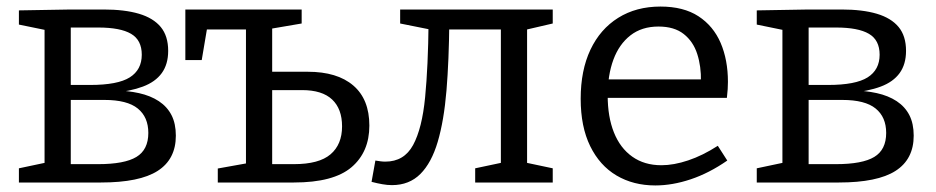

<svg xmlns="http://www.w3.org/2000/svg" viewBox="-20 -557 2857 586"><path d="M196 -528H296.3Q360.3 -528 404.2 -515Q448 -502 470.7 -474.5Q493.3 -447 493.3 -401.7Q493.3 -361 473.8 -334Q454.3 -307 416 -292.7Q377.7 -278.3 320.3 -273L324.3 -281Q368.7 -280.7 404 -272.8Q439.3 -265 464.8 -248.2Q490.3 -231.3 503.5 -205.5Q516.7 -179.7 516.7 -143Q516.7 -71 461.3 -35.5Q406 0 288.3 0H37.7V-43.3L124.7 -61.7L116 -51.3V-473L124 -464.3L37.7 -482V-525.3ZM279.7 -473H182L196 -487.3V-286.3L182 -297.7H255.3Q339.3 -297.7 376 -320.8Q412.7 -344 412.7 -390Q412.7 -434.7 380 -453.8Q347.3 -473 279.7 -473ZM279.3 -56Q360 -56 396.3 -78Q432.7 -100 432.7 -151.3Q432.7 -199.7 400.5 -225.8Q368.3 -252 298.7 -252H182L196 -264.7V-42.7L182 -56Z M644.7 0V-42.7L748.3 -61.3L730.7 -39.7V-481.3L750 -467H596.3L614.3 -484L595.7 -373.7H545.7V-528H900.7V-485.3L795.3 -467.3L810.7 -482V-326L796.7 -338H919.3Q1009.3 -338 1058.3 -296Q1107.3 -254 1107.3 -173.7Q1107.3 -93 1052.7 -46.5Q998 0 877 0ZM810.7 -42.7 796.7 -56H877Q953.7 -56 988.8 -86Q1024 -116 1024 -171.3Q1024 -224.7 993.7 -253.3Q963.3 -282 902 -282H796.7L810.7 -294.7Z M1176.3 8Q1162.3 8 1147.2 5.3Q1132 2.7 1114 -2L1125.7 -67Q1134 -65.7 1141.3 -64.7Q1148.7 -63.7 1156 -63.7Q1213.3 -63.7 1240.8 -114.3Q1268.3 -165 1277.5 -260.2Q1286.7 -355.3 1288 -488L1309 -463.7L1201.3 -485.3V-528H1667V-485.3L1571 -463L1588.7 -488.3V-51.3L1580 -61.7L1667 -43.3V0H1430.3V-43.3L1517.3 -61.7L1508.7 -51.3V-490.3L1522.7 -467H1326L1351.3 -490Q1350.3 -373 1342.7 -280.8Q1335 -188.7 1316 -124.3Q1297 -60 1263 -26Q1229 8 1176.3 8Z M1980 9Q1913 9 1861.6 -21.4Q1810.3 -51.8 1781.3 -111Q1752.3 -170.3 1752.3 -255.5Q1752.3 -342.2 1782 -405.2Q1811.8 -468.2 1866.8 -502.6Q1921.8 -537 1995.7 -537Q2066.2 -537 2111.7 -507.4Q2157.2 -477.7 2179.5 -425.9Q2201.7 -374 2201.7 -307.2Q2201.7 -296.3 2201 -285Q2200.2 -273.8 2198.5 -258.3H1813V-314.7H2128.3L2119.3 -308.7Q2120.3 -354.2 2108 -392.3Q2095.8 -430.3 2066.9 -453.1Q2038 -476 1989.8 -476Q1938.7 -476 1904.1 -449Q1869.5 -422 1852.1 -374.8Q1834.7 -327.5 1834.7 -265.7Q1834.7 -200.5 1853.7 -152.9Q1872.7 -105.2 1909.6 -79Q1946.5 -52.7 1998.7 -52.7Q2036.5 -52.7 2080.5 -67.5Q2124.5 -82.2 2170.8 -112L2199.7 -67Q2144.2 -28.5 2088.2 -9.8Q2032.2 9 1980 9Z M2448 -528H2548.3Q2612.3 -528 2656.2 -515Q2700 -502 2722.7 -474.5Q2745.3 -447 2745.3 -401.7Q2745.3 -361 2725.8 -334Q2706.3 -307 2668 -292.7Q2629.7 -278.3 2572.3 -273L2576.3 -281Q2620.7 -280.7 2656 -272.8Q2691.3 -265 2716.8 -248.2Q2742.3 -231.3 2755.5 -205.5Q2768.7 -179.7 2768.7 -143Q2768.7 -71 2713.3 -35.5Q2658 0 2540.3 0H2289.7V-43.3L2376.7 -61.7L2368 -51.3V-473L2376 -464.3L2289.7 -482V-525.3ZM2531.7 -473H2434L2448 -487.3V-286.3L2434 -297.7H2507.3Q2591.3 -297.7 2628 -320.8Q2664.7 -344 2664.7 -390Q2664.7 -434.7 2632 -453.8Q2599.3 -473 2531.7 -473ZM2531.3 -56Q2612 -56 2648.3 -78Q2684.7 -100 2684.7 -151.3Q2684.7 -199.7 2652.5 -225.8Q2620.3 -252 2550.7 -252H2434L2448 -264.7V-42.7L2434 -56Z"/></svg>

Font: Bitter Thin
Style: Regular
Weight: 100
Designer: Sol Matas, and Bitter project Authors
Foundry: Sol Matas
Version: Version 2.002